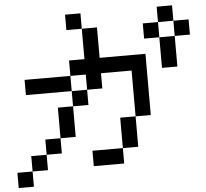

<svg xmlns="http://www.w3.org/2000/svg" viewBox="-60 -840 1119 1044"><g transform="rotate(-5 500.0 -317.5)"><path d="M750 -609.4V-692.4H833V-609.4ZM83 -359.4V-442.4H333V-526.4H417V-692.4H500V-526.4H750V-192.4H667V-26.4H583V-192.4H667V-442.4H500V-359.4H417V-442.4H333V-359.4ZM833 -609.4H917V-442.4H833ZM917 -609.4V-692.4H833V-776.4H917V-692.4H1000V-609.4ZM583 -26.4V57.6H417V-26.4ZM417 -692.4H333V-776.4H417ZM250 -109.4V-276.4H333V-109.4ZM250 -109.4V-26.4H167V-109.4ZM333 -276.4V-359.4H417V-276.4ZM167 -26.4V57.6H83V-26.4ZM83 57.6V140.6H0V57.6Z"/></g></svg>

Font: KH Dot Kodenmachou 12
Style: Regular
Weight: 400
Designer: Original version for X68000 by Keitarou Hiraki (http://hp.vector.co.jp/authors/VA000874/) / TrueType conversion by Homem
Version: Version 1.00.20150527